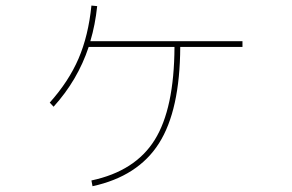

<svg xmlns="http://www.w3.org/2000/svg" viewBox="-20 -637 1040 684"><path d="M843.8 -490.2V-469.7H622.1Q621.1 -244.1 546.4 -126.5Q471.7 -8.8 309.6 26.4L305.7 5.9Q461.9 -27.3 531.2 -138.7Q600.6 -250 601.6 -469.7H295.9Q256.8 -351.6 170.9 -256.8L157.2 -271.5Q224.6 -346.7 259.8 -428.2Q294.9 -509.8 305.7 -617.2L326.2 -615.2Q319.3 -548.8 301.8 -490.2Z"/></svg>

Font: Mgen+ 1mn thin
Style: Regular
Weight: 100
Designer: [Source Han Sans]
Ryoko NISHIZUKA  (kana & ideographs); Paul D. Hunt (Latin, Greek & Cyrillic); Wenlong ZHANG  (bopomofo
Version: Version 1.059.20150602